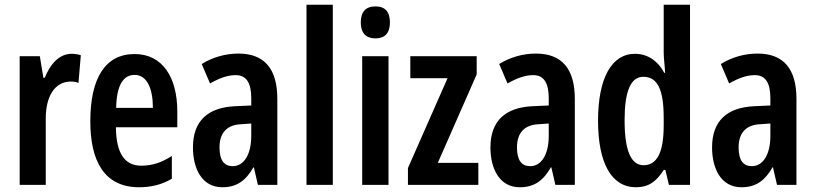

<svg xmlns="http://www.w3.org/2000/svg" viewBox="-20 -780 3441 810"><path d="M282 -553C229 -553 191 -508 169 -452H163L148 -543H63V0H173V-280C173 -372 210 -436 279 -436C287 -436 302 -435 311 -430L321 -547C305 -552 293 -553 282 -553Z M548 -552C425 -552 361 -452 361 -268C361 -102 419 10 567 10C617 10 663 -1 705 -26V-122C660 -93 620 -81 576 -81C506 -81 470 -133 469 -243H728V-310C728 -453 666 -552 548 -552ZM548 -464C600 -464 625 -407 625 -325H470C472 -424 502 -464 548 -464Z M986 -554C932 -554 878 -539 831 -510L866 -428C909 -452 941 -463 975 -463C1020 -463 1040 -429 1040 -366V-335L973 -332C857 -327 794 -270 794 -158C794 -70 831 10 918 10C979 10 1017 -18 1049 -74H1051L1068 0H1150V-363C1150 -489 1096 -554 986 -554ZM999 -256 1040 -259V-207C1040 -128 1009 -79 962 -79C926 -79 906 -103 906 -158C906 -218 936 -254 999 -256Z M1384 0V-760H1273V0Z M1564 -753C1523 -753 1502 -730 1502 -685C1502 -641 1524 -618 1564 -618C1604 -618 1625 -641 1625 -685C1625 -729 1606 -753 1564 -753ZM1619 -543H1508V0H1619Z M1998 0V-93H1827L1991 -466V-543H1711V-450H1868L1701 -71V0Z M2241 -554C2187 -554 2133 -539 2086 -510L2121 -428C2164 -452 2196 -463 2230 -463C2275 -463 2295 -429 2295 -366V-335L2228 -332C2112 -327 2049 -270 2049 -158C2049 -70 2086 10 2173 10C2234 10 2272 -18 2304 -74H2306L2323 0H2405V-363C2405 -489 2351 -554 2241 -554ZM2254 -256 2295 -259V-207C2295 -128 2264 -79 2217 -79C2181 -79 2161 -103 2161 -158C2161 -218 2191 -254 2254 -256Z M2663 10C2716 10 2749 -14 2780 -63H2787L2802 0H2891V-760H2780V-559C2780 -534 2784 -509 2786 -473H2782C2754 -526 2709 -553 2659 -553C2560 -553 2503 -450 2503 -271C2503 -93 2559 10 2663 10ZM2695 -83C2641 -83 2615 -147 2615 -273C2615 -393 2640 -456 2694 -456C2754 -456 2780 -402 2780 -283V-252C2780 -137 2752 -83 2695 -83Z M3176 -554C3122 -554 3068 -539 3021 -510L3056 -428C3099 -452 3131 -463 3165 -463C3210 -463 3230 -429 3230 -366V-335L3163 -332C3047 -327 2984 -270 2984 -158C2984 -70 3021 10 3108 10C3169 10 3207 -18 3239 -74H3241L3258 0H3340V-363C3340 -489 3286 -554 3176 -554ZM3189 -256 3230 -259V-207C3230 -128 3199 -79 3152 -79C3116 -79 3096 -103 3096 -158C3096 -218 3126 -254 3189 -256Z"/></svg>

Font: Noto Sans Gurmukhi UI ExtraCondensed SemiBold
Style: Regular
Weight: 600
Width: 2
Designer: Jelle Bosma - Monotype Design Team
Foundry: Monotype Imaging Inc.
Version: Version 2.004